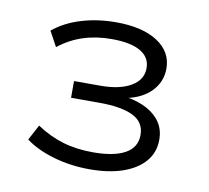

<svg xmlns="http://www.w3.org/2000/svg" viewBox="-58 -773 627 577"><g transform="rotate(10 255.0 -484.5)"><path d="M250 -260Q192 -260 140 -275Q88 -290 53 -316L78 -363Q117 -337 158.5 -324.5Q200 -312 251 -312Q315 -312 349 -331Q383 -350 383 -388Q383 -427 347.5 -444.5Q312 -462 244 -462H158V-513H239Q297 -513 331.5 -533Q366 -553 366 -589Q366 -622 336 -639.5Q306 -657 248 -657Q201 -657 161 -644Q121 -631 87 -604L62 -650Q97 -679 146.5 -694Q196 -709 252 -709Q333 -709 379 -679Q425 -649 425 -598Q425 -558 397.5 -529Q370 -500 321 -490V-493Q359 -487 386 -472Q413 -457 427 -435Q441 -413 441 -384Q441 -345 417.5 -317.5Q394 -290 351.5 -275Q309 -260 250 -260Z"/></g></svg>

Font: Nunito Sans 10pt Expanded Light
Style: Regular
Weight: 300
Width: 7
Designer: Vernon Adams
Foundry: Vernon Adams
Version: Version 3.101;gftools[0.9.27]